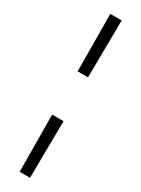

<svg xmlns="http://www.w3.org/2000/svg" viewBox="-208 -590 598 814"><g transform="rotate(30 91.0 -183.0)"><path d="M118.7 -568.8 115.7 -288.6H64.9L63 -568.8ZM118.7 -75.7 115.7 203.1H64.9L63 -75.7Z"/></g></svg>

Font: Parastoo Print
Style: Print
Weight: 400
Foundry: Saber Rastikerdar (saber.rastikerdar@gmail.com)
Version: Version 1.0.0-alpha5